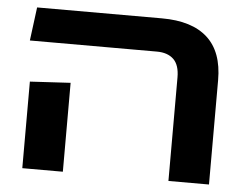

<svg xmlns="http://www.w3.org/2000/svg" viewBox="-46 -660 925 717"><g transform="rotate(5 416.0 -301.5)"><path d="M610 0V-388.2Q610 -434.5 587.8 -456Q565.5 -477.5 525 -477.5H48.8L65 -602.8H533Q645.8 -602.8 703.9 -549.9Q762 -497 762 -391.2V0ZM62.2 0V-324.5L214.2 -333.2V0Z"/></g></svg>

Font: Noto Sans Hebrew Light
Style: Regular
Weight: 100
Version: Version 3.000